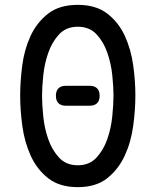

<svg xmlns="http://www.w3.org/2000/svg" viewBox="-20 -760 640 790"><path d="M300 -80Q348 -80 377 -111.5Q406 -143 421.5 -187.5Q437 -232 442 -281.5Q447 -331 447 -367Q447 -402 442 -450.5Q437 -499 421.5 -543.5Q406 -588 377 -619Q348 -650 300 -650Q252 -650 223 -618.5Q194 -587 178.5 -542.5Q163 -498 158 -449.5Q153 -401 153 -366Q153 -330 158 -281Q163 -232 178.5 -187.5Q194 -143 223 -111.5Q252 -80 300 -80ZM300 10Q225 10 178.5 -26.5Q132 -63 106.5 -119Q81 -175 72 -241Q63 -307 63 -367Q63 -425 71.5 -490.5Q80 -556 105.5 -611.5Q131 -667 177.5 -703.5Q224 -740 300 -740Q375 -740 421.5 -704Q468 -668 493.5 -612.5Q519 -557 528 -492Q537 -427 537 -368Q537 -308 528 -241.5Q519 -175 493 -119Q467 -63 421 -26.5Q375 10 300 10ZM251 -325Q231 -325 220.5 -335.5Q210 -346 210 -366Q210 -386 220.5 -396.5Q231 -407 251 -407H349Q369 -407 379.5 -396.5Q390 -386 390 -366Q390 -346 379.5 -335.5Q369 -325 349 -325Z"/></svg>

Font: Maple Mono
Style: Regular
Weight: 400
Monospace: yes
Designer: subframe7536
Version: Version 7.300